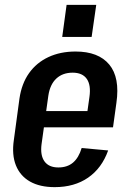

<svg xmlns="http://www.w3.org/2000/svg" viewBox="-20 -761 538 790"><path d="M205 9Q144 9 103.5 -14Q63 -37 45.5 -80.5Q28 -124 37 -185L60 -355Q69 -417 99.5 -460Q130 -503 179 -526Q228 -549 291 -549Q385 -549 429.5 -495.5Q474 -442 459 -338L445 -237H140L150 -304H361L335 -270L348 -362Q355 -411 337 -436.5Q319 -462 279 -462Q238 -462 212 -438Q186 -414 179 -368L151 -168Q145 -122 163 -97Q181 -72 220 -72Q257 -72 280.5 -92Q304 -112 316 -152L425 -142Q399 -69 342.5 -30Q286 9 205 9ZM376 -741 357 -609H236L254 -741Z"/></svg>

Font: Pathway Extreme Condensed SemiBold
Style: Italic
Weight: 600
Width: 3
Italic angle: -8°
Version: Version 1.001;gftools[0.9.26]